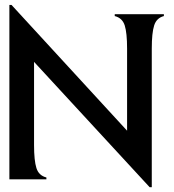

<svg xmlns="http://www.w3.org/2000/svg" viewBox="-20 -738 715 790"><path d="M18.6 -717.8H27.3L502.9 -200.2V-538.1Q502.9 -602.5 493.2 -633.3Q483.4 -664.1 452.1 -671.9V-679.7H654.3V-671.9Q624 -664.1 614.3 -633.3Q604.5 -602.5 604.5 -538.1V32.2H595.7L120.1 -483.4V-141.6Q120.1 -77.1 129.9 -46.4Q139.6 -15.6 170.9 -7.8V0H18.6Z"/></svg>

Font: Padauk Grand Pro
Style: Regular
Weight: 400
Designer: Debbi Hosken
Foundry: SIL
Version: Version 2.8.2